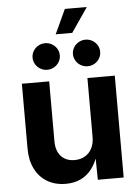

<svg xmlns="http://www.w3.org/2000/svg" viewBox="-61 -971 745 1025"><g transform="rotate(-5 311.5 -458.5)"><path d="M62.4 -198.7V-545.9H208.8V-224.2Q208.8 -190.6 220.7 -166.1Q232.5 -141.7 254.8 -128.6Q277.1 -115.5 307.8 -115.5Q338.9 -115.5 362.8 -129.2Q386.7 -142.8 400.2 -168.6Q413.7 -194.4 413.7 -229.8V-545.9H560.3V0H421.8L419.7 -136.3H428.3Q413.5 -89.6 389.2 -58Q365 -26.3 330.1 -9.7Q295.3 6.8 250.3 6.8Q193.9 6.8 151.5 -18Q109.1 -42.8 85.7 -89.3Q62.4 -135.8 62.4 -198.7ZM347.8 -679.7Q347.8 -698.9 357.6 -715.2Q367.4 -731.5 384.2 -741.1Q401.1 -750.8 420.9 -750.8Q440.8 -750.8 457.5 -741.1Q474.2 -731.4 484 -715.2Q493.8 -698.9 493.8 -679.6Q493.8 -660.4 484 -644Q474.2 -627.7 457.5 -618.1Q440.8 -608.4 420.9 -608.4Q401.1 -608.4 384.2 -618.1Q367.4 -627.7 357.6 -644Q347.8 -660.4 347.8 -679.7ZM131.4 -679.7Q131.4 -698.9 141.2 -715.2Q151 -731.5 167.9 -741.1Q184.7 -750.8 204.5 -750.8Q224.4 -750.8 241.1 -741.1Q257.9 -731.4 267.7 -715.2Q277.5 -698.9 277.5 -679.6Q277.5 -660.4 267.7 -644Q257.9 -627.7 241.1 -618.1Q224.4 -608.4 204.5 -608.4Q184.7 -608.4 167.8 -618.1Q151 -627.7 141.2 -644Q131.4 -660.4 131.4 -679.7ZM325.8 -923.9H443.7L354 -793.1H265.3Z"/></g></svg>

Font: Raveo Variable
Style: Regular
Weight: 400
Designer: Jakub Foglar, Rasmus Andersson (Inter)
Foundry: Jakubfoglar.com
Version: Version 1.000;Glyphs 3.2.3 (3260)